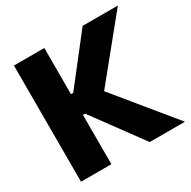

<svg xmlns="http://www.w3.org/2000/svg" viewBox="-163 -894 1047 1053"><g transform="rotate(-30 360.5 -368.0)"><path d="M491.7 -735.8H714.8L414.6 -366.7L714.8 0H491.7L262.7 -312H249V0H56.6V-735.8H249V-443.4H263.2Z"/></g></svg>

Font: Estedad-FD Black
Style: Regular
Weight: 900
Designer: Amin Abedi
Version: Version 7.3